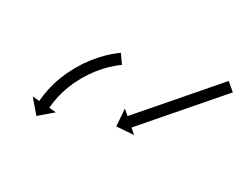

<svg xmlns="http://www.w3.org/2000/svg" viewBox="-44 -328 415 317"><g transform="rotate(20 164.0 -169.5)"><path d="M138.7 -214.8C139.2 -215 139.7 -215.2 140.2 -215.5L131.7 -233.6C131.2 -233.3 130.7 -233.1 130.2 -232.9C130.2 -232.9 130.2 -232.9 130.1 -232.8C130.1 -232.8 130.1 -232.8 130.1 -232.8C128.6 -232.1 127.2 -231.4 125.7 -230.6C125.7 -230.6 125.7 -230.6 125.7 -230.6C125.6 -230.6 125.6 -230.6 125.6 -230.6C123.3 -229.4 121.1 -228.1 118.9 -226.8C118.9 -226.8 118.8 -226.8 118.8 -226.8C118.7 -226.8 118.7 -226.7 118.7 -226.7C115.8 -225 113 -223.2 110.2 -221.4C110.2 -221.4 110.1 -221.3 110.1 -221.3C110 -221.3 110 -221.3 110 -221.3C106.7 -219 103.4 -216.6 100.2 -214.2C100.2 -214.2 100.2 -214.2 100.2 -214.2C100.1 -214.1 100.1 -214.1 100.1 -214.1C96.5 -211.3 93.1 -208.4 89.7 -205.5C89.7 -205.5 89.7 -205.4 89.6 -205.4C89.6 -205.4 89.5 -205.3 89.5 -205.3C86 -202.1 82.5 -198.7 79.1 -195.3C79.1 -195.3 79.1 -195.3 79 -195.2C79 -195.2 78.9 -195.1 78.9 -195.1C75.5 -191.5 72.2 -187.8 69 -184C69 -184 68.9 -184 68.9 -183.9C68.8 -183.9 68.8 -183.8 68.8 -183.8C65.7 -180 62.7 -176 59.8 -172C59.8 -172 59.7 -172 59.7 -171.9C59.7 -171.9 59.6 -171.8 59.6 -171.8C56.9 -167.9 54.3 -163.9 51.8 -159.8C51.8 -159.8 51.8 -159.7 51.7 -159.7C51.7 -159.6 51.7 -159.5 51.7 -159.5C49.4 -155.7 47.3 -151.8 45.3 -147.8C45.3 -147.8 45.2 -147.7 45.2 -147.7C45.2 -147.6 45.2 -147.6 45.2 -147.6C43.4 -144 41.8 -140.4 40.2 -136.7C40.2 -136.7 40.2 -136.6 40.2 -136.6C40.2 -136.5 40.1 -136.5 40.1 -136.5C38.9 -133.4 37.7 -130.2 36.6 -127.1C36.6 -127.1 36.6 -127 36.5 -127C36.5 -126.9 36.5 -126.9 36.5 -126.9C35.7 -124.4 34.9 -122 34.1 -119.5C34.1 -119.5 34.1 -119.5 34.1 -119.4C34.1 -119.4 34.1 -119.4 34.1 -119.4C33.6 -117.8 33.2 -116.2 32.8 -114.6C32.8 -114.6 32.8 -114.5 32.8 -114.5C32.8 -114.5 32.8 -114.5 32.8 -114.5C32.6 -113.9 32.5 -113.4 32.3 -112.8L19.6 -116.1L36.3 -87.9L64.5 -104.6L51.7 -107.9C51.8 -108.4 52 -109 52.1 -109.5C52.1 -109.5 52.1 -109.5 52.1 -109.5C52.1 -109.4 52.1 -109.4 52.1 -109.4C52.5 -110.9 52.9 -112.4 53.3 -113.8C53.3 -113.8 53.3 -113.8 53.3 -113.8C53.3 -113.8 53.3 -113.7 53.3 -113.7C54 -116 54.7 -118.3 55.5 -120.5C55.5 -120.5 55.5 -120.5 55.4 -120.4C55.4 -120.4 55.4 -120.4 55.4 -120.4C56.4 -123.3 57.6 -126.2 58.7 -129C58.7 -129 58.7 -129 58.7 -128.9C58.6 -128.9 58.6 -128.8 58.6 -128.8C60.1 -132.2 61.6 -135.6 63.2 -138.9C63.2 -138.9 63.2 -138.8 63.1 -138.8C63.1 -138.7 63.1 -138.7 63.1 -138.7C65 -142.4 66.9 -146 69 -149.6C69 -149.6 69 -149.5 68.9 -149.4C68.9 -149.4 68.9 -149.3 68.9 -149.3C71.2 -153.1 73.6 -156.9 76.1 -160.5C76.1 -160.5 76.1 -160.5 76 -160.4C76 -160.4 76 -160.3 76 -160.3C78.7 -164 81.5 -167.7 84.4 -171.3C84.4 -171.3 84.3 -171.2 84.3 -171.2C84.2 -171.1 84.2 -171.1 84.2 -171.1C87.2 -174.6 90.3 -178.1 93.5 -181.4C93.5 -181.4 93.4 -181.4 93.4 -181.3C93.3 -181.3 93.3 -181.2 93.3 -181.2C96.5 -184.4 99.7 -187.5 103 -190.6C103 -190.6 103 -190.5 102.9 -190.5C102.9 -190.4 102.8 -190.4 102.8 -190.4C106 -193.1 109.2 -195.8 112.5 -198.4C112.5 -198.4 112.4 -198.4 112.4 -198.3C112.3 -198.3 112.3 -198.3 112.3 -198.3C115.2 -200.5 118.3 -202.7 121.3 -204.8C121.3 -204.8 121.3 -204.7 121.2 -204.7C121.2 -204.7 121.1 -204.6 121.1 -204.6C123.7 -206.3 126.3 -208 129 -209.6C129 -209.6 129 -209.6 128.9 -209.5C128.9 -209.5 128.8 -209.5 128.8 -209.5C130.9 -210.7 132.9 -211.8 135 -212.9C135 -212.9 134.9 -212.9 134.9 -212.9C134.9 -212.9 134.9 -212.8 134.9 -212.8C136.2 -213.5 137.5 -214.2 138.8 -214.8C138.8 -214.8 138.8 -214.8 138.8 -214.8C138.8 -214.8 138.7 -214.8 138.7 -214.8ZM326.1 -234.1C326.6 -234.6 327.2 -235 327.7 -235.4L315 -250.9C314.5 -250.5 314 -250.1 313.5 -249.7C312.1 -248.5 310.6 -247.3 309.1 -246.1C306.9 -244.3 304.6 -242.4 302.4 -240.6C299.4 -238.2 296.5 -235.8 293.6 -233.5C290.1 -230.6 286.7 -227.8 283.2 -225C279.3 -221.8 275.5 -218.7 271.6 -215.6C267.5 -212.2 263.3 -208.8 259.2 -205.5C254.9 -202 250.7 -198.5 246.4 -195C242.1 -191.6 237.9 -188.1 233.6 -184.6C229.5 -181.3 225.3 -177.9 221.2 -174.5C217.3 -171.4 213.5 -168.2 209.6 -165.1C206.1 -162.3 202.7 -159.5 199.2 -156.6C196.3 -154.3 193.4 -151.9 190.4 -149.5C188.2 -147.7 185.9 -145.8 183.7 -144C182.2 -142.8 180.8 -141.6 179.3 -140.4C178.8 -140 178.3 -139.6 177.8 -139.2L169.4 -149.4L166.1 -116.8L198.7 -113.5L190.4 -123.7C190.9 -124.1 191.4 -124.5 191.9 -124.9C193.4 -126.1 194.8 -127.3 196.3 -128.5C198.5 -130.3 200.8 -132.1 203.1 -134C206 -136.4 208.9 -138.7 211.8 -141.1C215.3 -143.9 218.8 -146.8 222.2 -149.6C226.1 -152.7 230 -155.9 233.8 -159C238 -162.4 242.1 -165.8 246.2 -169.1C250.5 -172.6 254.8 -176.1 259 -179.5C263.3 -183 267.6 -186.5 271.8 -190C276 -193.3 280.1 -196.7 284.2 -200C288.1 -203.2 292 -206.3 295.8 -209.5C299.3 -212.3 302.8 -215.1 306.2 -217.9C309.1 -220.3 312.1 -222.7 315 -225.1C317.3 -226.9 319.5 -228.8 321.8 -230.6C323.2 -231.8 324.7 -233 326.1 -234.1Z"/></g></svg>

Font: FRB American Cursive Just Arrows Extrabold
Style: Bold Italic
Weight: 800
Italic angle: -25°
Version: Version 2.0;Modular Font Editor K font №1